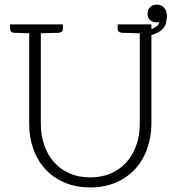

<svg xmlns="http://www.w3.org/2000/svg" viewBox="-20 -814 791 842"><path d="M627 -755C627 -744 630 -734 637 -727C644 -720 655 -716 666 -716H673C675 -716 677 -717 679 -718C678 -707 670 -699 658 -693C653 -690 649 -688 644 -686V-707H496V-688C496 -677 503 -671 516 -670H528C535 -670 545 -669 557 -669C569 -669 581 -668 593 -668V-270C593 -237 588 -207 578 -178C568 -149 554 -124 535 -103C516 -82 494 -66 467 -54C440 -42 410 -36 376 -36C342 -36 311 -42 284 -54C257 -66 234 -83 216 -104C197 -125 184 -150 174 -178C164 -206 159 -237 159 -270V-668C171 -668 183 -669 195 -669C207 -669 217 -670 224 -670H236C249 -671 256 -677 256 -688V-707H24V-688C24 -677 30 -671 43 -670H53C58 -670 65 -669 75 -669C85 -669 96 -668 108 -668V-270C108 -231 114 -195 126 -161C138 -127 156 -97 179 -72C202 -47 231 -27 264 -13C297 1 335 8 376 8C417 8 454 1 487 -13C520 -27 549 -47 572 -72C595 -97 613 -127 625 -161C637 -195 644 -231 644 -270V-660C652 -663 661 -666 671 -671C688 -678 703 -696 707 -709C710 -721 712 -733 712 -746C712 -760 707 -772 699 -781C692 -789 679 -794 667 -794C655 -794 645 -789 638 -782C631 -775 627 -766 627 -755Z"/></svg>

Font: SVN-Aleo
Style: Light
Weight: 300
Designer: Alessio Laiso
Version: Version 1.2.2